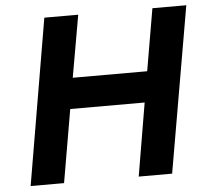

<svg xmlns="http://www.w3.org/2000/svg" viewBox="-51 -754 865 807"><g transform="rotate(-5 382.0 -350.0)"><path d="M165 -700H308L262 -438H576L621 -700H764L643 0H502L554 -308H240L187 0H46Z"/></g></svg>

Font: Jost* 600 Semi
Style: Italic
Weight: 600
Italic angle: -10°
Version: Version 3.500